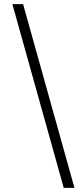

<svg xmlns="http://www.w3.org/2000/svg" viewBox="-20 -760 396 931"><path d="M289 151 40 -740H92L341 151Z"/></svg>

Font: IBM Plex Sans Thai Looped Light
Style: Regular
Weight: 300
Designer: Mike Abbink, Paul van der Laan, Pieter van Rosmalen, Ben Mitchell, Mark Frömberg
Foundry: Bold Monday
Version: Version 1.1